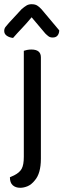

<svg xmlns="http://www.w3.org/2000/svg" viewBox="-34 -700 301 911"><path d="M160 53Q160 123 131 156Q115 176 97 183.5Q79 191 62 191Q40 191 26.5 179Q13 167 13 141L33 132Q59 119 69 100.5Q79 82 79 44V-459Q84 -461 94 -463Q104 -465 115 -465Q160 -465 160 -428ZM116 -618Q93 -590 70.5 -566.5Q48 -543 28 -520Q10 -522 -2 -530.5Q-14 -539 -14 -553Q-14 -564 -8 -572Q-2 -580 8 -591L69 -657Q82 -668 92 -674Q102 -680 116 -680Q132 -680 142 -674Q152 -668 163 -656L247 -556Q247 -542 239.5 -532Q232 -522 216 -522Q204 -522 196.5 -527.5Q189 -533 181 -541Z"/></svg>

Font: Baloo Bhai 2
Style: Regular
Weight: 400
Designer: Supriya Tembe, Noopur Datye and Ek Type
Foundry: Ek Type
Version: Version 1.640;PS 1.000;hotconv 16.6.51;makeotf.lib2.5.65220;